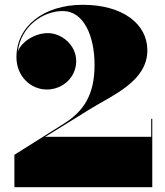

<svg xmlns="http://www.w3.org/2000/svg" viewBox="-20 -780 689 800"><path d="M614.5 0V-285H610V-210H168.5L354.5 -325C449.5 -384 594 -441 594 -570.5C594 -680.5 491 -760 325 -760C160.5 -760 48.5 -669 48.5 -542C48.5 -460 110 -407 175 -407C240 -407 297.5 -456 297.5 -526C297.5 -591 238.5 -642 179 -642C126 -642 70.5 -607 54.5 -566C66.5 -667.5 156 -734 242 -734C328 -734 374 -631.5 374 -510C374 -386 330 -317.5 246.5 -265L40 -135V0Z"/></svg>

Font: Bodoni* 36pt Fatface
Style: Regular
Weight: 900
Version: Version 2.3